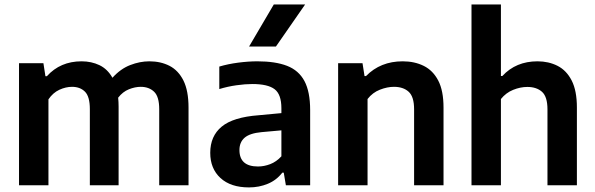

<svg xmlns="http://www.w3.org/2000/svg" viewBox="-20 -828 2658 858"><path d="M65 0V-545.5H174L183 -487.5H189.5Q249.5 -554 344.5 -554Q388.5 -554 424.5 -536.8Q460.5 -519.5 482.5 -480.5Q518.5 -520.5 561.8 -537.2Q605 -554 647.5 -554Q698 -554 737.5 -533.8Q777 -513.5 799.8 -468Q822.5 -422.5 822.5 -347V0H691.5V-340Q691.5 -396.5 668.5 -418.2Q645.5 -440 609 -440Q583.5 -440 556 -429Q528.5 -418 508 -391.5Q510 -372.5 510 -351V0H381.5V-340Q381.5 -396.5 359.8 -418.2Q338 -440 302 -440Q274 -440 245.2 -426.8Q216.5 -413.5 196.5 -384V0Z M1092.5 9.5Q1011 9.5 965.2 -32.5Q919.5 -74.5 919.5 -145Q919.5 -220 970.8 -262.2Q1022 -304.5 1136 -313L1237.5 -322.5V-344Q1237.5 -406.5 1207 -429.5Q1176.5 -452.5 1107.5 -452.5Q1076 -452.5 1036.8 -447Q997.5 -441.5 960 -430V-530.5Q998.5 -542 1044.2 -548Q1090 -554 1130 -554Q1210.5 -554 1262.8 -533.8Q1315 -513.5 1340.5 -465.8Q1366 -418 1366 -336V0H1257.5L1248 -56.5H1241.5Q1216 -23 1177 -6.8Q1138 9.5 1092.5 9.5ZM1050 -157.5Q1050 -84 1133 -84Q1160 -84 1187.5 -94.5Q1215 -105 1237.5 -129.5V-245.5L1148.5 -237.5Q1096 -232.5 1073 -212.5Q1050 -192.5 1050 -157.5ZM1093 -620 1203.5 -808H1343.5L1213 -620Z M1491 0V-545.5H1600L1609 -488H1615.5Q1680 -554 1779.5 -554Q1832.5 -554 1873.8 -533.5Q1915 -513 1938.5 -467.8Q1962 -422.5 1962 -347V0H1830.5V-339.5Q1830.5 -396 1806.2 -418Q1782 -440 1740.5 -440Q1710.5 -440 1677.8 -427.2Q1645 -414.5 1622.5 -385.5V0Z M2087 0V-808H2218.5V-488.5H2225Q2285.5 -554 2382 -554Q2431.5 -554 2471.5 -533.8Q2511.5 -513.5 2534.8 -468Q2558 -422.5 2558 -347.5V0H2426.5V-339Q2426.5 -396 2402 -417.8Q2377.5 -439.5 2336.5 -439.5Q2305.5 -439.5 2273.2 -426.5Q2241 -413.5 2218.5 -385.5V0Z"/></svg>

Font: Encode Sans SmBold
Style: Regular
Weight: 600
Designer: Multiple Designers
Foundry: Impallari Type
Version: Version 3.002; ttfautohint (v1.8.3) -l 8 -r 50 -G 200 -x 14 